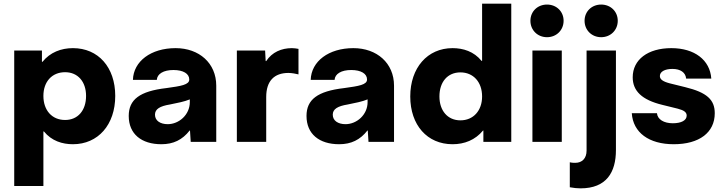

<svg xmlns="http://www.w3.org/2000/svg" viewBox="-20 -778 3970 1053"><path d="M380 -514C315 -514 255 -491 213 -439H210V-501H58V242H218V-57H221C263 -5 322 13 380 13C518 13 612 -94 612 -252C612 -409 519 -514 380 -514ZM337 -120C265 -120 218 -173 218 -252C218 -330 265 -382 337 -382C407 -382 452 -330 452 -252C452 -172 407 -120 337 -120Z M943 -514C808 -514 712 -442 709 -340H840C842 -373 877 -394 931 -394C985 -394 1018 -374 1018 -342C1018 -313 973 -306 893 -295C746 -278 686 -232 686 -142C686 -43 756 13 865 13C931 13 980 -11 1020 -62H1022L1026 0H1166V-308C1166 -432 1072 -514 943 -514ZM900 -97C859 -97 830 -116 830 -149C830 -180 857 -196 912 -205C952 -213 993 -221 1021 -233V-218C1021 -148 961 -97 900 -97Z M1581 -514C1524 -514 1472 -492 1440 -443H1437L1434 -501H1279V0H1440V-246C1440 -334 1484 -378 1562 -378C1580 -378 1606 -373 1617 -370V-510C1605 -512 1593 -514 1581 -514Z M1918 -514C1783 -514 1687 -442 1684 -340H1815C1817 -373 1852 -394 1906 -394C1960 -394 1993 -374 1993 -342C1993 -313 1948 -306 1868 -295C1721 -278 1661 -232 1661 -142C1661 -43 1731 13 1840 13C1906 13 1955 -11 1995 -62H1997L2001 0H2141V-308C2141 -432 2047 -514 1918 -514ZM1875 -97C1834 -97 1805 -116 1805 -149C1805 -180 1832 -196 1887 -205C1927 -213 1968 -221 1996 -233V-218C1996 -148 1936 -97 1875 -97Z M2624 -444H2621C2579 -496 2520 -514 2462 -514C2324 -514 2230 -406 2230 -249C2230 -92 2323 13 2462 13C2527 13 2586 -10 2629 -62H2631V0H2784V-758H2624ZM2505 -118C2435 -118 2390 -171 2390 -249C2390 -329 2435 -381 2505 -381C2576 -381 2624 -328 2624 -249C2624 -171 2576 -118 2505 -118Z M2980 -574C3032 -574 3071 -613 3071 -664C3071 -715 3032 -753 2980 -753C2928 -753 2889 -715 2889 -664C2889 -613 2928 -574 2980 -574ZM3061 0V-501H2900V0Z M3277 -574C3329 -574 3368 -613 3368 -664C3368 -715 3329 -753 3277 -753C3225 -753 3186 -715 3186 -664C3186 -613 3225 -574 3277 -574ZM3164 255C3306 255 3358 167 3358 45V-501H3197V48C3197 90 3173 115 3135 115C3128 115 3117 115 3105 112V249C3125 253 3147 255 3164 255Z M3675 13C3815 13 3900 -51 3900 -157C3900 -231 3857 -271 3738 -300L3653 -321C3615 -331 3599 -343 3599 -361C3599 -385 3626 -400 3668 -400C3711 -400 3740 -381 3743 -347H3881C3874 -449 3789 -514 3662 -514C3533 -514 3450 -451 3450 -354C3450 -279 3501 -230 3612 -203L3697 -182C3732 -173 3746 -162 3746 -144C3746 -118 3717 -102 3670 -102C3621 -102 3586 -123 3583 -157H3445C3452 -51 3539 13 3675 13Z"/></svg>

Font: UULA Sans
Style: Bold
Weight: 700
Designer: Mohamed Gaber, Laura Garcia Mut
Foundry: Kief Type Foundry
Version: Version 3.006;hotconv 1.0.109;makeotfexe 2.5.65596